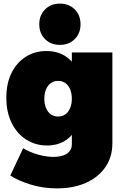

<svg xmlns="http://www.w3.org/2000/svg" viewBox="-20 -837 694 1061"><path d="M601 -45Q601 31 562 87Q523 143 454.5 173.5Q386 204 295 204Q216 204 148 182.5Q80 161 37 133L108 -18Q144 4 189.5 17Q235 30 275 30Q308 30 331 21.5Q354 13 365.5 -2.5Q377 -18 377 -39V-547H601ZM236 -555Q301 -555 346.5 -523Q392 -491 416 -433Q440 -375 440 -296Q440 -216 416.5 -157Q393 -98 348.5 -65.5Q304 -33 240 -33Q176 -33 125 -65.5Q74 -98 44.5 -157.5Q15 -217 15 -297Q15 -376 43.5 -433.5Q72 -491 122 -523Q172 -555 236 -555ZM301 -390Q278 -390 261 -378Q244 -366 234.5 -343.5Q225 -321 225 -291Q225 -262 234.5 -239.5Q244 -217 261 -205Q278 -193 301 -193Q324 -193 341 -205Q358 -217 367.5 -239.5Q377 -262 377 -291Q377 -321 367.5 -343.5Q358 -366 341 -378Q324 -390 301 -390ZM311 -817Q361 -817 393 -785Q425 -753 425 -703Q425 -653 393 -621Q361 -589 311 -589Q261 -589 229 -621Q197 -653 197 -703Q197 -753 229 -785Q261 -817 311 -817Z"/></svg>

Font: Alexandria Black
Style: Regular
Weight: 900
Designer: Mohamed Gaber
Foundry: Kief Type Foundry
Version: Version 5.100